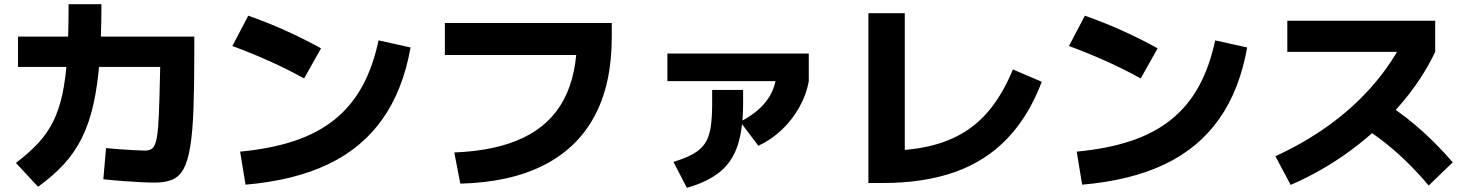

<svg xmlns="http://www.w3.org/2000/svg" viewBox="-20 -839 7040 918"><path d="M722 34Q693 34 652.5 32Q612 30 566 26.5Q520 23 474 18L487 -131Q514 -128 550.5 -125.5Q587 -123 620.5 -121Q654 -119 672 -119Q691 -119 703.5 -126Q716 -133 724 -157Q732 -181 736 -233Q740 -285 742.5 -375Q745 -465 748 -604L832 -519H66V-664H909V-588Q909 -428 905 -317.5Q901 -207 889.5 -137.5Q878 -68 857.5 -31Q837 6 803.5 20Q770 34 722 34ZM56 -60Q118 -107 162 -154Q206 -201 234.5 -258.5Q263 -316 279 -392Q295 -468 301.5 -572.5Q308 -677 308 -819H465Q465 -666 456 -548Q447 -430 426.5 -339.5Q406 -249 371.5 -179.5Q337 -110 285 -53.5Q233 3 162 54Z M1128 -114Q1276 -128 1388 -165.5Q1500 -203 1580 -267.5Q1660 -332 1711.5 -425.5Q1763 -519 1790 -646L1943 -612Q1907 -409 1809 -270Q1711 -131 1548.5 -53.5Q1386 24 1154 44ZM1434 -464Q1351 -510 1264.5 -548.5Q1178 -587 1091 -619L1167 -764Q1344 -702 1515 -608Z M2152 -110Q2352 -118 2482 -180.5Q2612 -243 2675.5 -362.5Q2739 -482 2739 -661L2820 -576H2107V-729H2905V-661Q2905 -438 2823 -284.5Q2741 -131 2579.5 -49Q2418 33 2181 39Z M3200 -65Q3259 -83 3295 -103.5Q3331 -124 3350.5 -153Q3370 -182 3377.5 -228Q3385 -274 3385 -344V-409H3533V-344Q3533 -223 3507 -144Q3481 -65 3422 -17Q3363 31 3264 59ZM3519 -257Q3597 -297 3640 -350.5Q3683 -404 3692 -474L3847 -451Q3835 -385 3801 -325Q3767 -265 3717.5 -218Q3668 -171 3606 -142ZM3171 -451V-583H3847V-451Z M4132 36V-776H4306V1L4204 -118Q4326 -118 4422 -140Q4518 -162 4592.5 -208.5Q4667 -255 4723.5 -329Q4780 -403 4823 -507L4961 -448Q4899 -284 4795.5 -176Q4692 -68 4544.5 -16Q4397 36 4200 36Z M5128 -114Q5276 -128 5388 -165.5Q5500 -203 5580 -267.5Q5660 -332 5711.5 -425.5Q5763 -519 5790 -646L5943 -612Q5907 -409 5809 -270Q5711 -131 5548.5 -53.5Q5386 24 5154 44ZM5434 -464Q5351 -510 5264.5 -548.5Q5178 -587 5091 -619L5167 -764Q5344 -702 5515 -608Z M6078 -92Q6217 -156 6331 -238Q6445 -320 6533 -418.5Q6621 -517 6681 -629L6730 -591H6135V-740H6842V-591Q6779 -458 6675 -338Q6571 -218 6437.5 -119.5Q6304 -21 6151 45ZM6811 48Q6755 -18 6699.5 -71.5Q6644 -125 6585 -170Q6526 -215 6459 -255L6566 -370Q6663 -313 6752.5 -236.5Q6842 -160 6926 -63Z"/></svg>

Font: M PLUS 1 ExtraBold
Style: Regular
Weight: 800
Designer: Coji Morishita
Foundry: UNDERFOREST DESIGN
Version: Version 1.001